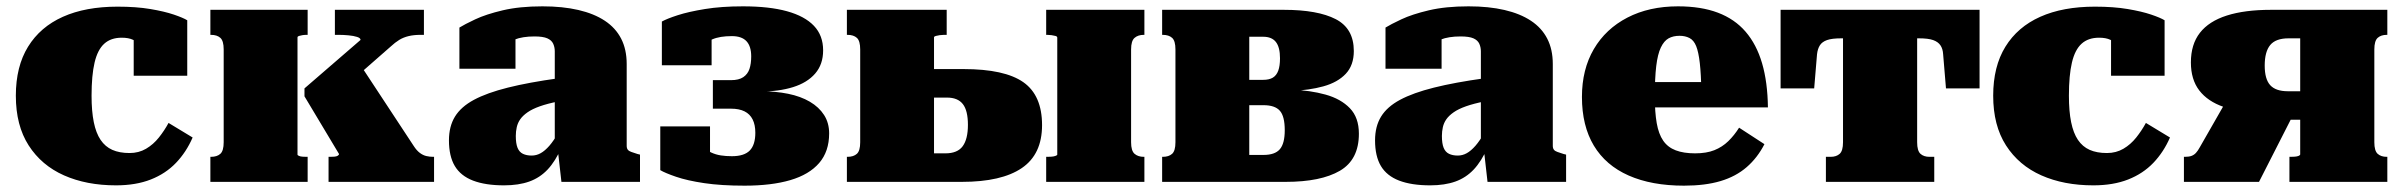

<svg xmlns="http://www.w3.org/2000/svg" viewBox="-20 -574 7583 606"><path d="M389 -91Q418 -91 441 -104.5Q464 -118 481.5 -140Q499 -162 512 -186L588 -140Q568 -94 535.5 -60Q503 -26 456 -7.5Q409 11 346 11Q253 11 182 -20.5Q111 -52 70.5 -115Q30 -178 30 -272Q30 -364 68.5 -426.5Q107 -489 178.5 -521Q250 -553 351 -553Q410 -553 454.5 -545.5Q499 -538 528.5 -528Q558 -518 571 -510V-335H402V-495Q417 -496 424 -487Q431 -478 433 -466Q435 -454 432.5 -443.5Q430 -433 426 -431Q413 -442 399.5 -448.5Q386 -455 364 -455Q330 -455 309 -436Q288 -417 278.5 -376.5Q269 -336 269 -272Q269 -223 276 -188.5Q283 -154 297.5 -132.5Q312 -111 334.5 -101Q357 -91 389 -91Z M686 -125V-418Q686 -445 675.5 -454.5Q665 -464 646 -464H644V-543H951V-464H947Q941 -464 934.5 -463Q928 -462 923.5 -460.5Q919 -459 919 -456V-86Q919 -84 923.5 -82Q928 -80 934.5 -79.5Q941 -79 947 -79H951V0H644V-79H646Q665 -79 675.5 -88.5Q686 -98 686 -125ZM1350 0H1017V-79H1021Q1028 -79 1035 -79.5Q1042 -80 1046 -82.5Q1050 -85 1050 -88L941 -270V-295L1118 -448Q1118 -454 1107 -457.5Q1096 -461 1080 -462.5Q1064 -464 1049 -464H1037V-543H1318V-464H1307Q1286 -464 1269.5 -460Q1253 -456 1240 -448Q1227 -440 1213 -427L1043 -278L1105 -388L1286 -113Q1295 -99 1305 -91.5Q1315 -84 1325.5 -81.5Q1336 -79 1348 -79H1350Z M1743 -327V-254Q1708 -247 1684 -238.5Q1660 -230 1645 -219.5Q1630 -209 1622 -197.5Q1614 -186 1611 -172.5Q1608 -159 1608 -145Q1608 -121 1613.5 -107.5Q1619 -94 1630.5 -88.5Q1642 -83 1658 -83Q1673 -83 1686.5 -90.5Q1700 -98 1714 -114Q1728 -130 1743 -157L1753 -110Q1733 -65 1708.5 -39Q1684 -13 1650.5 -1Q1617 11 1571 11Q1512 11 1473 -4Q1434 -19 1415.5 -50Q1397 -81 1397 -131Q1397 -175 1416 -206Q1435 -237 1476 -259Q1517 -281 1583 -297.5Q1649 -314 1743 -327ZM1752 0 1740 -106 1731 -101V-412Q1731 -425 1726 -436Q1721 -447 1707.5 -453Q1694 -459 1667 -459Q1629 -459 1604 -449Q1579 -439 1571 -427Q1560 -431 1556.5 -438.5Q1553 -446 1558 -454.5Q1563 -463 1575 -468.5Q1587 -474 1607 -473V-357H1430V-487Q1446 -497 1480 -513Q1514 -529 1567 -541.5Q1620 -554 1692 -554Q1756 -554 1805.5 -542.5Q1855 -531 1889 -508.5Q1923 -486 1940.5 -452Q1958 -418 1958 -372V-114Q1958 -106 1961.5 -101.5Q1965 -97 1972.5 -94.5Q1980 -92 1992 -88L2000 -86V0Z M2290 -81Q2329 -81 2346.5 -99Q2364 -117 2364 -155Q2364 -180 2355.5 -197Q2347 -214 2330 -222.5Q2313 -231 2287 -231H2230V-321H2287Q2312 -321 2326 -330.5Q2340 -340 2345.5 -356.5Q2351 -373 2351 -396Q2351 -428 2336 -444Q2321 -460 2290 -460Q2271 -460 2255.5 -457.5Q2240 -455 2227.5 -449.5Q2215 -444 2204 -434Q2200 -436 2197.5 -444.5Q2195 -453 2196 -463Q2197 -473 2204 -481.5Q2211 -490 2226 -493V-368H2069V-506Q2085 -515 2119 -526Q2153 -537 2205 -545.5Q2257 -554 2325 -554Q2408 -554 2464 -538.5Q2520 -523 2549 -492.5Q2578 -462 2578 -415Q2578 -371 2553 -342Q2528 -313 2483 -299Q2438 -285 2379 -285L2401 -313V-258L2382 -286Q2428 -286 2467.5 -278Q2507 -270 2536 -253Q2565 -236 2581 -211Q2597 -186 2597 -153Q2597 -96 2565.5 -59.5Q2534 -23 2474.5 -5.5Q2415 12 2330 12Q2256 12 2202.5 4Q2149 -4 2114 -16Q2079 -28 2064 -37V-175H2221V-50Q2206 -53 2199 -62Q2192 -71 2191 -80.5Q2190 -90 2192.5 -98.5Q2195 -107 2199 -109Q2211 -99 2225 -92.5Q2239 -86 2255 -83.5Q2271 -81 2290 -81Z M3317 -86V-455Q3317 -459 3311.5 -460.5Q3306 -462 3299 -463Q3292 -464 3286 -464H3282V-543H3592V-464H3590Q3572 -464 3561 -454.5Q3550 -445 3550 -418V-125Q3550 -98 3561 -88.5Q3572 -79 3590 -79H3592V0H3282V-79H3286Q3292 -79 3299 -79.5Q3306 -80 3311.5 -82Q3317 -84 3317 -86ZM2928 -90H2964Q3002 -90 3018.5 -112.5Q3035 -135 3035 -180Q3035 -225 3019 -245.5Q3003 -266 2969 -266H2911V-356H3021Q3151 -356 3210 -314.5Q3269 -273 3269 -179Q3269 -87 3205 -43.5Q3141 0 3016 0H2653V-79H2655Q2674 -79 2684.5 -88.5Q2695 -98 2695 -125V-418Q2695 -445 2684.5 -454.5Q2674 -464 2655 -464H2653V-543H2968V-464H2959Q2953 -464 2946 -463Q2939 -462 2933.5 -460.5Q2928 -459 2928 -456Z M3648 -543H4032Q4139 -543 4196 -513.5Q4253 -484 4253 -413Q4253 -368 4227.5 -341Q4202 -314 4157 -301.5Q4112 -289 4054 -287L4074 -317V-261L4055 -291Q4115 -289 4163.5 -275.5Q4212 -262 4240.5 -232.5Q4269 -203 4269 -152Q4269 -70 4209 -35Q4149 0 4038 0H3648V-79H3650Q3669 -79 3679.5 -88.5Q3690 -98 3690 -125V-418Q3690 -445 3679.5 -454.5Q3669 -464 3650 -464H3648ZM3923 -85H3968Q4004 -85 4019.5 -103Q4035 -121 4035 -163Q4035 -207 4019.5 -224.5Q4004 -242 3968 -242H3876V-322H3967Q3986 -322 3997.5 -329Q4009 -336 4014.5 -351Q4020 -366 4020 -390Q4020 -425 4007 -441.5Q3994 -458 3967 -458H3923Z M4666 -327V-254Q4631 -247 4607 -238.5Q4583 -230 4568 -219.5Q4553 -209 4545 -197.5Q4537 -186 4534 -172.5Q4531 -159 4531 -145Q4531 -121 4536.5 -107.5Q4542 -94 4553.5 -88.5Q4565 -83 4581 -83Q4596 -83 4609.5 -90.5Q4623 -98 4637 -114Q4651 -130 4666 -157L4676 -110Q4656 -65 4631.5 -39Q4607 -13 4573.5 -1Q4540 11 4494 11Q4435 11 4396 -4Q4357 -19 4338.5 -50Q4320 -81 4320 -131Q4320 -175 4339 -206Q4358 -237 4399 -259Q4440 -281 4506 -297.5Q4572 -314 4666 -327ZM4675 0 4663 -106 4654 -101V-412Q4654 -425 4649 -436Q4644 -447 4630.5 -453Q4617 -459 4590 -459Q4552 -459 4527 -449Q4502 -439 4494 -427Q4483 -431 4479.5 -438.5Q4476 -446 4481 -454.5Q4486 -463 4498 -468.5Q4510 -474 4530 -473V-357H4353V-487Q4369 -497 4403 -513Q4437 -529 4490 -541.5Q4543 -554 4615 -554Q4679 -554 4728.5 -542.5Q4778 -531 4812 -508.5Q4846 -486 4863.5 -452Q4881 -418 4881 -372V-114Q4881 -106 4884.5 -101.5Q4888 -97 4895.5 -94.5Q4903 -92 4915 -88L4923 -86V0Z M5203 -269Q5203 -220 5209 -185.5Q5215 -151 5229.5 -130Q5244 -109 5269 -99.5Q5294 -90 5330 -90Q5366 -90 5391 -100Q5416 -110 5435 -128.5Q5454 -147 5469 -171L5549 -119Q5527 -76 5493 -46.5Q5459 -17 5410.5 -2.5Q5362 12 5295 12Q5193 12 5120.5 -20Q5048 -52 5010.5 -114.5Q4973 -177 4973 -268Q4973 -355 5010.5 -419Q5048 -483 5116.5 -518.5Q5185 -554 5276 -554Q5349 -554 5402 -534Q5455 -514 5489.5 -474Q5524 -434 5541.5 -374.5Q5559 -315 5560 -235H5147V-315H5368L5350 -283Q5349 -340 5345 -375Q5341 -410 5333.5 -428.5Q5326 -447 5312.5 -454Q5299 -461 5281 -461Q5261 -461 5246.5 -453Q5232 -445 5222 -424Q5212 -403 5207.5 -365.5Q5203 -328 5203 -269Z M5924 -453V-543H6228V-295H6122L6113 -403Q6112 -420 6104.5 -431Q6097 -442 6081.5 -447.5Q6066 -453 6037 -453ZM5905 -453H5791Q5762 -453 5746.5 -447.5Q5731 -442 5724 -431Q5717 -420 5715 -403L5706 -295H5600V-543H5905ZM6031 -125Q6031 -98 6041.5 -88.5Q6052 -79 6070 -79H6085V0H5743V-79H5758Q5776 -79 5786.5 -88.5Q5797 -98 5797 -125V-543H6031Z M6630 -91Q6659 -91 6682 -104.5Q6705 -118 6722.5 -140Q6740 -162 6753 -186L6829 -140Q6809 -94 6776.5 -60Q6744 -26 6697 -7.5Q6650 11 6587 11Q6494 11 6423 -20.5Q6352 -52 6311.5 -115Q6271 -178 6271 -272Q6271 -364 6309.5 -426.5Q6348 -489 6419.5 -521Q6491 -553 6592 -553Q6651 -553 6695.5 -545.5Q6740 -538 6769.5 -528Q6799 -518 6812 -510V-335H6643V-495Q6658 -496 6665 -487Q6672 -478 6674 -466Q6676 -454 6673.5 -443.5Q6671 -433 6667 -431Q6654 -442 6640.5 -448.5Q6627 -455 6605 -455Q6571 -455 6550 -436Q6529 -417 6519.5 -376.5Q6510 -336 6510 -272Q6510 -223 6517 -188.5Q6524 -154 6538.5 -132.5Q6553 -111 6575.5 -101Q6598 -91 6630 -91Z M7240 -453H7203Q7163 -453 7145.5 -432Q7128 -411 7128 -367Q7128 -324 7145.5 -305Q7163 -286 7201 -286H7257V-196H7143L7120 -216Q7049 -219 6998.5 -236.5Q6948 -254 6921.5 -288.5Q6895 -323 6895 -377Q6895 -434 6923.5 -470.5Q6952 -507 7008.5 -525Q7065 -543 7148 -543H7515V-464H7513Q7495 -464 7484.5 -454.5Q7474 -445 7474 -418V-125Q7474 -98 7484.5 -88.5Q7495 -79 7513 -79H7515V0H7206V-79H7210Q7216 -79 7223 -79.5Q7230 -80 7235 -82Q7240 -84 7240 -87ZM7014 -268 7217 -210 7110 0H6873V-79H6876Q6889 -79 6897 -82Q6905 -85 6911 -91.5Q6917 -98 6923 -109Z"/></svg>

Font: Roboto Serif Black
Style: Regular
Weight: 900
Designer: Greg Gazdowicz
Foundry: Commercial Type
Version: Version 1.008